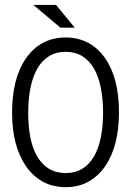

<svg xmlns="http://www.w3.org/2000/svg" viewBox="-20 -756 535 784"><path d="M465.8 -296.9Q465.8 -229.5 451.7 -173.8Q437.5 -118.2 409.7 -77.6Q381.8 -37.1 341.3 -14.4Q300.8 8.3 248 8.3Q195.3 8.3 154.5 -14.4Q113.8 -37.1 85.9 -77.6Q29.3 -160.2 29.3 -296.4Q29.3 -435.5 85.9 -517.6Q145 -602.5 248 -603Q350.6 -602.5 409.7 -517.6Q465.8 -436.5 465.8 -296.9ZM132.8 -476.6Q95.7 -412.1 95.2 -296.4Q95.2 -118.7 180.2 -66.9Q209 -49.3 248 -49.3Q287.1 -49.3 315.9 -66.9Q344.7 -84.5 363.5 -116.7Q382.3 -148.9 391.6 -194.6Q400.9 -240.2 400.9 -296.1Q400.9 -352.1 391.6 -397.9Q382.3 -443.8 363.5 -476.3Q344.7 -508.8 315.9 -526.6Q287.1 -544.4 248 -544.4Q209 -544.4 180.2 -526.6Q151.4 -508.8 132.8 -476.6ZM209 -735.8 285.2 -643.1H226.6L116.2 -735.8Z"/></svg>

Font: Meera
Style: Regular
Weight: 400
Designer: Hussain KH and Suresh P for Swathanthra Malayalam Computing (SMC)
Version: Version 7.0.0+20221109